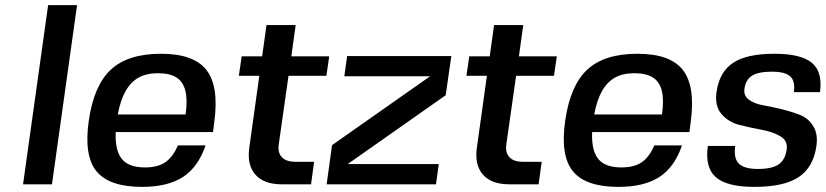

<svg xmlns="http://www.w3.org/2000/svg" viewBox="-20 -720 3228 750"><path d="M70 0 168 -700H281L183 0Z M812 -204H810H432Q429 -132 456 -99Q483 -66 546 -66Q596 -66 625.5 -86Q655 -106 675 -152H783Q754 -67 694.5 -28.5Q635 10 535 10Q406 10 356.5 -51.5Q307 -113 327 -250Q347 -387 413.5 -448.5Q480 -510 609 -510Q737 -510 786.5 -446.5Q836 -383 817 -243ZM597 -434Q552 -434 521.5 -417Q491 -400 471 -365Q451 -330 440 -273H705Q713 -331 704 -366Q695 -401 669 -417.5Q643 -434 597 -434Z M1069 -157Q1064 -125 1080.5 -106.5Q1097 -88 1134 -88H1207L1195 0H1081Q1010 0 977 -38.5Q944 -77 954 -145L993 -424H913L924 -500H1004L1021 -622H1135L1118 -500H1266L1255 -424H1107Z M1338 -79H1339H1694L1683 0H1256L1277 -153L1660 -422H1325L1336 -501H1743L1721 -348Z M1958 -157Q1953 -125 1969.5 -106.5Q1986 -88 2023 -88H2096L2084 0H1970Q1899 0 1866 -38.5Q1833 -77 1843 -145L1882 -424H1802L1813 -500H1893L1910 -622H2024L2007 -500H2155L2144 -424H1996Z M2673 -204H2671H2293Q2290 -132 2317 -99Q2344 -66 2407 -66Q2457 -66 2486.5 -86Q2516 -106 2536 -152H2644Q2615 -67 2555.5 -28.5Q2496 10 2396 10Q2267 10 2217.5 -51.5Q2168 -113 2188 -250Q2208 -387 2274.5 -448.5Q2341 -510 2470 -510Q2598 -510 2647.5 -446.5Q2697 -383 2678 -243ZM2458 -434Q2413 -434 2382.5 -417Q2352 -400 2332 -365Q2312 -330 2301 -273H2566Q2574 -331 2565 -366Q2556 -401 2530 -417.5Q2504 -434 2458 -434Z M2888 -373Q2884 -347 2905 -331Q2926 -315 2960 -309Q2994 -303 3033 -293.5Q3072 -284 3105 -271Q3138 -258 3157 -227Q3176 -196 3169 -149Q3157 -66 3099.5 -28Q3042 10 2927 10Q2819 10 2776 -28Q2733 -66 2745 -150H2852Q2845 -102 2866 -81Q2887 -60 2941 -60Q2995 -60 3021 -77.5Q3047 -95 3053 -136Q3058 -170 3028.5 -187.5Q2999 -205 2955.5 -213Q2912 -221 2868.5 -232Q2825 -243 2798 -275Q2771 -307 2779 -361Q2790 -439 2843.5 -474.5Q2897 -510 3005 -510Q3109 -510 3151.5 -474.5Q3194 -439 3183 -360H3081Q3087 -403 3067 -421.5Q3047 -440 2995 -440Q2943 -440 2918 -424.5Q2893 -409 2888 -373Z"/></svg>

Font: Fivo Sans Modern Med
Style: Italic
Weight: 450
Designer: Alexander Slobzheninov
Foundry: Alexander Slobzheninov
Version: 1.0